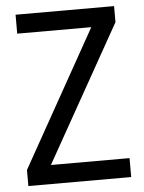

<svg xmlns="http://www.w3.org/2000/svg" viewBox="-52 -822 599 798"><g transform="rotate(-5 247.5 -423.0)"><path d="M463 -66V-145H135L454 -713V-780H43V-701H352L34 -133V-66Z"/></g></svg>

Font: Noto Sans Malayalam UI SemiCondensed
Style: Regular
Weight: 400
Width: 4
Designer: Jelle Bosma - Monotype Design Team
Foundry: Monotype Imaging Inc.
Version: Version 2.104